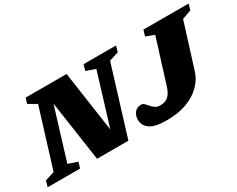

<svg xmlns="http://www.w3.org/2000/svg" viewBox="-123 -1113 1892 1531"><g transform="rotate(-30 823.0 -347.0)"><path d="M283.5 -54 268 0H-30.5L-15.5 -54L71 -81.5L235.5 -614L159.5 -657.5L174.5 -707H551.5L632.5 -149.5L777.5 -623.5L692.5 -653L708 -707H1006.5L991.5 -653L905 -625.5L712.5 0H424L343 -554L198.5 -83.5ZM1446.5 -210.5Q1427.5 -150.5 1378 -99.5Q1328.5 -48.5 1248.8 -17.8Q1169 13 1059 13Q954.5 13 907.8 -19.2Q861 -51.5 861 -105Q861 -145 882.5 -171.5Q904 -198 943 -198Q959 -198 971.8 -185.8Q984.5 -173.5 998 -157.2Q1011.5 -141 1029.2 -128.8Q1047 -116.5 1073 -116.5Q1120.5 -116.5 1148.5 -140.5Q1176.5 -164.5 1196 -227L1320 -624.5L1243 -653L1259 -707H1675L1659.5 -653L1575.5 -622.5Z"/></g></svg>

Font: Newsreader Caption ExtraBold
Style: Italic
Weight: 800
Italic angle: -17°
Designer: Hugues Gentile
Foundry: Production Type
Version: Version 1.001